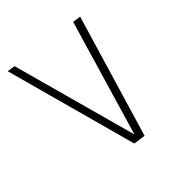

<svg xmlns="http://www.w3.org/2000/svg" viewBox="-71 -655 710 710"><g transform="rotate(45 284.0 -300.0)"><path d="M-11.5 -134 -7 -165 485 -300 30.5 -434 35 -466 515 -323 508.5 -276Z"/></g></svg>

Font: Urbanist Thin
Style: Italic
Weight: 100
Italic angle: -8°
Designer: Corey Hu
Foundry: Corey Hu
Version: Version 1.321; ttfautohint (v1.8.4.7-5d5b)